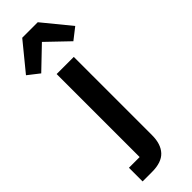

<svg xmlns="http://www.w3.org/2000/svg" viewBox="-368 -800 1014 1014"><g transform="rotate(-45 139.0 -293.0)"><path d="M-6 98H74V-522H202V63Q202 129 169 164.5Q136 200 64 200H-6ZM197 -786 323 -632 259 -582 139 -697 19 -582 -45 -632 81 -786Z"/></g></svg>

Font: IBM Plex Sans SmBld
Style: Regular
Weight: 600
Designer: Mike Abbink, Paul van der Laan, Pieter van Rosmalen
Foundry: Bold Monday
Version: Version 3.005